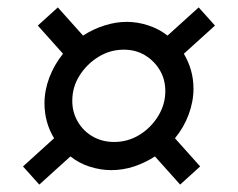

<svg xmlns="http://www.w3.org/2000/svg" viewBox="-20 -528 642 518"><path d="M86 -30 42 -79 126 -155Q113 -176 106.5 -200Q100 -224 100 -249Q100 -284 113 -318.5Q126 -353 150 -383L82 -459L136 -508L204 -432Q232 -450 262.5 -459.5Q293 -469 322 -469Q351 -469 380 -459.5Q409 -450 432 -432L516 -508L560 -459L476 -383Q489 -361 495.5 -337.5Q502 -314 502 -289Q502 -254 489 -219Q476 -184 452 -155L520 -79L466 -30L398 -106Q372 -89 342 -79Q312 -69 280 -69Q252 -69 223 -78Q194 -87 170 -106ZM288 -145Q325 -145 356 -164Q387 -183 406.5 -214.5Q426 -246 426 -282Q426 -314 411 -339Q396 -364 371 -379Q346 -394 314 -394Q277 -394 245.5 -374.5Q214 -355 194.5 -324Q175 -293 175 -256Q175 -225 190 -199.5Q205 -174 230.5 -159.5Q256 -145 288 -145Z"/></svg>

Font: Plus Jakarta Sans
Style: Italic
Weight: 400
Italic angle: -8°
Designer: Gumpita Rahayu
Foundry: Tokotype
Version: Version 2.006